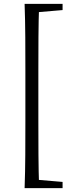

<svg xmlns="http://www.w3.org/2000/svg" viewBox="-20 -798 384 991"><path d="M107 173Q110 89 110.5 2Q111 -85 111 -172V-433Q111 -519 110.5 -605.5Q110 -692 107 -778H182Q179 -694 178.5 -607Q178 -520 178 -433V-172Q178 -86 178.5 0.5Q179 87 182 173ZM144 173V129H163L303 141V173ZM144 -734V-778H303V-746L163 -734Z"/></svg>

Font: Noto Serif JP
Style: Regular
Weight: 400
Designer: Ryoko NISHIZUKA  (kana & ideographs); Frank Grießhammer (Latin, Greek & Cyrillic); Wenlong ZHANG  (bopomofo); Sandoll Co
Foundry: Adobe
Version: Version 2.003-H1;hotconv 1.1.1;makeotfexe 2.6.0